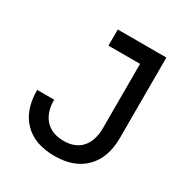

<svg xmlns="http://www.w3.org/2000/svg" viewBox="-164 -820 914 956"><g transform="rotate(30 293.0 -341.5)"><path d="M280.3 9.8Q166 9.8 104 -54Q42 -117.7 42 -232.4H139.6Q139.6 -159.2 177 -118.7Q214.4 -78.1 282.7 -78.1Q349.1 -78.1 385 -118.4Q420.9 -158.7 420.9 -232.4V-693.4H518.6V-232.4Q518.6 -117.2 455.6 -53.7Q392.6 9.8 280.3 9.8ZM239.3 -600.6V-693.4H466.8V-600.6Z"/></g></svg>

Font: Cascadia Code PL
Style: Regular
Weight: 400
Monospace: yes
Designer: Aaron Bell
Foundry: Saja Typeworks
Version: Version 2102.003